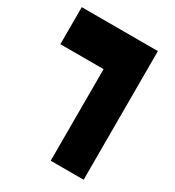

<svg xmlns="http://www.w3.org/2000/svg" viewBox="-155 -717 735 808"><g transform="rotate(30 212.5 -312.5)"><path d="M215 0V-445H5V-625H375V0Z"/></g></svg>

Font: Changa ExtraLight ExtraBold
Style: Regular
Weight: 800
Version: Version 3.002; ttfautohint (v1.8.2)